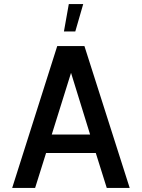

<svg xmlns="http://www.w3.org/2000/svg" viewBox="-20 -927 699 946"><path d="M40 -1 262 -700H396L619 -1H506L452 -173H207L153 -1ZM330 -568 235 -264H424ZM295 -772H351L390 -907H319Z"/></svg>

Font: Kulim Park SemiBold
Style: Regular
Weight: 600
Designer: Noponies / Dale Sattler
Foundry: Noponies
Version: Version 1.000; ttfautohint (v1.8.3)